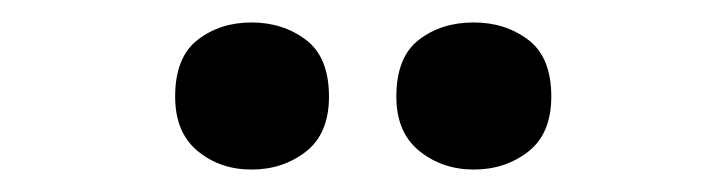

<svg xmlns="http://www.w3.org/2000/svg" viewBox="-20 -772 647 171"><path d="M136 -686Q136 -721 156 -736.5Q176 -752 204 -752Q232 -752 252.5 -736.5Q273 -721 273 -686Q273 -653 252.5 -637Q232 -621 204 -621Q176 -621 156 -637.5Q136 -654 136 -686ZM333 -686Q333 -721 353 -736.5Q373 -752 402 -752Q430 -752 450.5 -736.5Q471 -721 471 -686Q471 -653 450.5 -637Q430 -621 402 -621Q374 -621 353.5 -637.5Q333 -654 333 -686Z"/></svg>

Font: Noto Sans Kawi
Style: Bold
Weight: 700
Designer: Fadhl Haqq
Version: Version 1.000